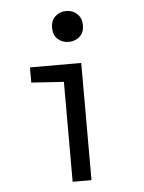

<svg xmlns="http://www.w3.org/2000/svg" viewBox="-49 -675 535 714"><g transform="rotate(-5 219.0 -317.5)"><path d="M193.4 -373 72.3 -380.9V-437.5H263.7V0H193.4ZM167 -577.1Q167 -603.5 183.6 -619.1Q200.2 -634.8 224.6 -634.8Q249 -634.8 265.6 -619.1Q282.2 -603.5 282.2 -577.1Q282.2 -549.8 265.6 -534.7Q249 -519.5 224.6 -519.5Q200.2 -519.5 183.6 -534.7Q167 -549.8 167 -577.1Z"/></g></svg>

Font: Sudo Variable
Style: Regular
Weight: 400
Monospace: yes
Designer: Jens Kutilek
Foundry: Jens Kutilek
Version: Version 0.040